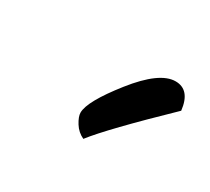

<svg xmlns="http://www.w3.org/2000/svg" viewBox="-49 -632 324 296"><g transform="rotate(30 113.0 -484.0)"><path d="M226 -523Q141 -441 117 -410Q106 -415 99.5 -425.5Q93 -436 93 -443Q93 -463 130.5 -510.5Q168 -558 196 -558Q222 -558 226 -523Z"/></g></svg>

Font: Dancing Script
Style: Bold
Weight: 700
Designer: Pablo Impallari
Foundry: Pablo Impallari. www.impallari.com Igino Marini. www.ikern.com
Version: Version 1.002